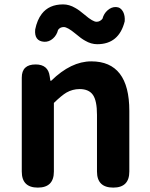

<svg xmlns="http://www.w3.org/2000/svg" viewBox="-20 -853 681 873"><path d="M152 0Q79 0 79 -73V-280V-500Q79 -560 142 -560Q199 -560 206 -506L209 -486H213Q303 -574 395 -574Q568 -574 568 -349V-73Q568 0 495 0Q421 0 421 -73V-331Q421 -395 402.5 -421.5Q384 -448 342 -448Q310 -448 282 -432Q260 -419 225 -385V-73Q225 0 152 0ZM422 -652Q394 -652 367 -668Q350 -677 323 -700Q287 -730 270 -730Q253 -730 244 -717Q238 -693 221 -678Q203 -662 181 -663Q135 -666 140 -719Q149 -763 170 -790Q203 -833 267 -833Q295 -833 322 -817Q339 -808 366 -785Q402 -754 419 -754Q435 -754 446 -768Q452 -791 469 -806Q487 -822 508 -821Q529 -820 540 -799Q549 -781 547 -756Q521 -652 422 -652Z"/></svg>

Font: GenSenRounded TW B
Style: Regular
Weight: 700
Version: Version 1.501;PS 1;hotconv 16.6.51;makeotf.lib2.5.65220